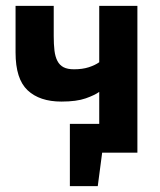

<svg xmlns="http://www.w3.org/2000/svg" viewBox="-20 -520 545 654"><path d="M318 -207Q303 -196 272 -185Q241 -174 189 -174Q115 -174 74 -212.5Q33 -251 33 -341V-500H163V-397Q163 -369 165.5 -348Q168 -327 175.5 -312.5Q183 -298 196.5 -291Q210 -284 232 -284Q261 -284 282.5 -291Q304 -298 318 -308V-500H448V0H328L313 114H218V-98H318Z"/></svg>

Font: PTSans
Style: Bold
Weight: 700
Designer: A.Korolkova, O.Umpeleva, V.Yefimov
Foundry: ParaType Ltd
Version: Version 2.003W OFL